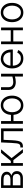

<svg xmlns="http://www.w3.org/2000/svg" viewBox="2092 -2686 608 4831"><g transform="rotate(-90 2395.5 -271.0)"><path d="M438 -509Q489 -470 489 -406Q489 -358 460 -327Q432 -297 393 -288Q433 -280 468 -245Q505 -209 505 -148Q505 -83 458 -40Q410 2 330 2H81V-548H298Q386 -548 438 -509ZM407 -86Q435 -110 435 -153Q435 -198 408 -225Q381 -252 337 -252H147V-61H330Q378 -61 407 -86ZM388 -337Q419 -360 419 -399Q419 -442 388 -463Q356 -485 298 -485H147V-312H302Q357 -312 388 -337Z M707 -548V-302H761L964 -548H1053L832 -283L1057 2H969L781 -238H707V2H638V-548Z M1176 -81Q1196 -101 1203 -150Q1210 -199 1215 -290L1227 -548H1579V2H1509V-484H1292L1282 -269Q1278 -184 1265 -120Q1253 -59 1220 -29Q1189 2 1126 2H1100V-62H1120Q1158 -62 1176 -81Z M1956 -432Q1988 -491 2040 -522Q2094 -555 2161 -555Q2233 -555 2288 -519Q2344 -480 2373 -418Q2404 -356 2404 -270Q2404 -186 2373 -123Q2344 -60 2288 -23Q2233 13 2161 13Q2094 13 2042 -18Q1990 -49 1958 -106Q1926 -161 1920 -235H1765V2H1696V-548H1765V-299H1919Q1924 -374 1956 -432ZM2255 -79Q2295 -109 2315 -159Q2335 -211 2335 -270Q2335 -330 2315 -382Q2294 -433 2255 -463Q2218 -493 2161 -493Q2106 -493 2067 -463Q2027 -432 2008 -382Q1987 -331 1987 -270Q1987 -210 2008 -159Q2027 -110 2067 -79Q2106 -49 2161 -49Q2218 -49 2255 -79Z M2885 2V-199Q2857 -190 2820 -183Q2786 -177 2746 -177Q2653 -177 2600 -225Q2547 -272 2547 -369V-549H2616V-369Q2616 -301 2651 -272Q2686 -241 2745 -241Q2784 -241 2818 -247Q2846 -252 2885 -263V-548H2955V2Z M3206 -23Q3150 -59 3119 -123Q3089 -186 3089 -270Q3089 -353 3119 -417Q3151 -483 3204 -518Q3259 -555 3330 -555Q3389 -555 3444 -526Q3498 -496 3531 -437Q3564 -377 3564 -285V-252H3158Q3160 -159 3209 -104Q3258 -49 3340 -49Q3398 -49 3433 -75Q3469 -100 3486 -139L3551 -118Q3531 -63 3477 -25Q3424 13 3340 13Q3263 13 3206 -23ZM3473 -404Q3451 -446 3415 -469Q3379 -493 3330 -493Q3281 -493 3244 -468Q3207 -444 3184 -402Q3163 -362 3158 -312H3494Q3494 -362 3473 -404Z M4049 -304V-548H4118V2H4049V-240H3767V2H3698V-548H3767V-304Z M4369 -23Q4315 -58 4283 -123Q4253 -188 4253 -270Q4253 -355 4283 -418Q4314 -482 4369 -519Q4423 -555 4495 -555Q4567 -555 4622 -519Q4677 -482 4708 -418Q4738 -355 4738 -270Q4738 -188 4708 -123Q4676 -58 4622 -23Q4567 13 4495 13Q4423 13 4369 -23ZM4590 -79Q4629 -110 4649 -159Q4669 -211 4669 -270Q4669 -330 4649 -382Q4628 -432 4590 -463Q4551 -493 4495 -493Q4440 -493 4401 -463Q4363 -432 4342 -382Q4322 -330 4322 -270Q4322 -211 4342 -159Q4362 -110 4401 -79Q4440 -49 4495 -49Q4551 -49 4590 -79Z"/></g></svg>

Font: Sinter Normal
Style: Regular
Weight: 350
Foundry: Adobe & rsms
Version: Version 1.000